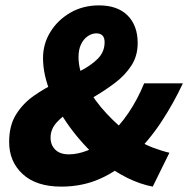

<svg xmlns="http://www.w3.org/2000/svg" viewBox="-20 -682 700 714"><path d="M208 12Q115 12 64.5 -34.5Q14 -81 14 -154Q14 -215 39.5 -256Q65 -297 105.5 -325.5Q146 -354 191.5 -375.5Q237 -397 277.5 -417.5Q318 -438 343.5 -463.5Q369 -489 369 -525Q369 -542 361 -550Q353 -558 338 -558Q322 -558 306.5 -547.5Q291 -537 281.5 -517.5Q272 -498 272 -470Q272 -418 301.5 -363Q331 -308 377 -259Q423 -210 474 -173Q509 -148 546 -134Q583 -120 610 -114L548 12Q501 3 453.5 -20.5Q406 -44 363 -78Q301 -129 250 -195.5Q199 -262 169.5 -332.5Q140 -403 140 -466Q140 -519 167.5 -563.5Q195 -608 242 -635Q289 -662 348 -662Q417 -662 454.5 -624.5Q492 -587 492 -522Q492 -474 468.5 -438Q445 -402 408 -374Q371 -346 330 -322Q289 -298 252 -275.5Q215 -253 191.5 -227.5Q168 -202 168 -170Q168 -143 185.5 -125.5Q203 -108 236 -108Q269 -108 305.5 -122.5Q342 -137 376 -168Q424 -212 458 -262.5Q492 -313 516 -372H660Q626 -299 580.5 -229.5Q535 -160 471 -98Q417 -46 351.5 -17Q286 12 208 12Z"/></svg>

Font: Source Sans 3 ExtraLight Black
Style: Italic
Weight: 900
Italic angle: -11°
Version: Version 3.052;hotconv 1.1.0;makeotfexe 2.6.0